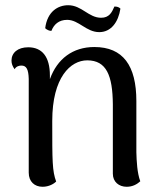

<svg xmlns="http://www.w3.org/2000/svg" viewBox="-20 -703 617 735"><path d="M177 -585C186 -609 205 -627 237 -627C282 -627 310 -580 360 -580C405 -580 433 -618 441 -670C435 -676 428 -678 418 -678C408 -655 398 -635 367 -635C319 -635 293 -683 241 -683C202 -683 161 -659 153 -595C159 -589 170 -584 177 -585ZM502 -120V-316C502 -452 451 -523 341 -523C259 -523 199 -478 171 -400V-414C171 -486 141 -522 88 -522C48 -522 24 -501 24 -471C24 -459 28 -449 36 -438C42 -450 55 -452 62 -452C81 -452 89 -438 90 -401V-42C90 -8 112 12 143 12C168 12 187 0 195 -8C180 -49 180 -85 180 -240C180 -407 250 -472 314 -472C388 -472 411 -413 412 -304V-38C412 -7 435 12 465 12C488 12 505 2 517 -9C505 -41 503 -86 502 -120Z"/></svg>

Font: Arima Koshi Medium
Style: Regular
Weight: 500
Designer: Joana Correia and Natanael Gama
Foundry: NDISCOVER
Version: Version 1.019;PS 001.019;hotconv 1.0.88;makeotf.lib2.5.64775